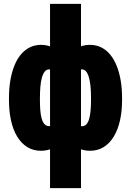

<svg xmlns="http://www.w3.org/2000/svg" viewBox="-20 -770 677 993"><path d="M611.3 -263.2V-252.9Q611.3 -195.3 600.6 -147.2Q589.8 -99.1 568.6 -64Q547.4 -28.8 516.6 -9.5Q485.8 9.8 445.3 9.8Q403.3 9.8 373.5 -10.3Q343.8 -30.3 323.5 -65.7Q303.2 -101.1 291 -147.9Q278.8 -194.8 271.5 -248V-261.2Q278.8 -318.4 290.8 -368.7Q302.7 -418.9 322.8 -457Q342.8 -495.1 372.8 -516.6Q402.8 -538.1 444.3 -538.1Q477.1 -538.1 503.7 -524.9Q530.3 -511.7 550 -487.5Q569.8 -463.4 583.5 -429.4Q597.2 -395.5 604.2 -353.5Q611.3 -311.5 611.3 -263.2ZM450.7 -252.9V-263.2Q450.7 -287.6 449.2 -309.8Q447.8 -332 444.3 -350.6Q440.9 -369.1 435.5 -382.8Q430.2 -396.5 422.4 -403.8Q414.6 -411.1 403.3 -411.1Q373 -411.1 353.5 -394.8Q334 -378.4 325.2 -347.9Q316.4 -317.4 317.4 -274.4V-234.4Q316.4 -197.3 324.7 -171.1Q333 -145 352.5 -131.1Q372.1 -117.2 404.3 -117.2Q418 -117.2 427 -127.2Q436 -137.2 441.2 -155.5Q446.3 -173.8 448.5 -198.5Q450.7 -223.1 450.7 -252.9ZM26.4 -252.9V-263.2Q26.4 -311.5 33.4 -353.5Q40.5 -395.5 54 -429.4Q67.4 -463.4 87.4 -487.5Q107.4 -511.7 133.8 -524.9Q160.2 -538.1 192.4 -538.1Q234.4 -538.1 264.4 -516.6Q294.4 -495.1 314.7 -457Q335 -418.9 347.4 -368.7Q359.9 -318.4 366.2 -261.2V-249Q358.9 -195.3 346.7 -148.4Q334.5 -101.6 314 -65.9Q293.5 -30.3 263.9 -10.3Q234.4 9.8 191.9 9.8Q151.9 9.8 120.8 -9.5Q89.8 -28.8 68.6 -64Q47.4 -99.1 36.9 -147.2Q26.4 -195.3 26.4 -252.9ZM186.5 -263.2V-252.9Q186.5 -223.1 188.5 -198.5Q190.4 -173.8 195.8 -155.8Q201.2 -137.7 210.4 -127.7Q219.7 -117.7 233.4 -117.7Q266.1 -117.7 285.6 -131.6Q305.2 -145.5 313.5 -171.9Q321.8 -198.2 320.3 -235.8V-274.4Q321.8 -317.4 313 -347.9Q304.2 -378.4 284.7 -394.8Q265.1 -411.1 234.4 -411.1Q220.2 -411.1 211.2 -399.7Q202.1 -388.2 196.5 -367.9Q190.9 -347.7 188.7 -320.8Q186.5 -293.9 186.5 -263.2ZM238.8 203.1V-750H398.9V203.1Z"/></svg>

Font: Roboto Condensed Black
Style: Regular
Weight: 900
Designer: Christian Robertson
Foundry: Google
Version: Version 3.008; 2023